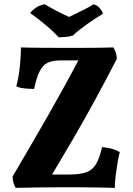

<svg xmlns="http://www.w3.org/2000/svg" viewBox="-20 -908 644 931"><path d="M81.6 -678Q99 -677.4 128.6 -676.9Q158.2 -676.4 193.2 -676.2Q228.2 -676 261.4 -676Q294.6 -676 319.6 -676Q352.6 -676 388.8 -676Q425 -676 461.3 -676.5Q497.6 -677 529.6 -678Q536.6 -667 541.3 -653.5Q546 -640 546.6 -622.8Q491.8 -516.8 439.6 -420.9Q387.4 -325 332.5 -230.9Q277.6 -136.8 216.6 -35.2L187.4 -61.8H315.6Q366.4 -61.8 396.6 -72Q426.8 -82.2 444.6 -110.7Q462.4 -139.2 475.2 -194.8Q527.4 -190.6 560.8 -170.6Q554.8 -148.6 549.8 -118.1Q544.8 -87.6 540.8 -55.3Q536.8 -23 536.8 3Q493.8 2 449.7 1Q405.6 0 362.2 0Q318.8 0 277.6 0Q214.6 0 155.5 1Q96.4 2 56.4 3Q49.4 -7.6 45.3 -21.7Q41.2 -35.8 41.2 -52.4Q87.4 -130.6 129.3 -202.8Q171.2 -275 211.3 -345.1Q251.4 -415.2 290.8 -486.7Q330.2 -558.2 370.4 -635L412.6 -615H271.6Q235.4 -615 212.1 -604.3Q188.8 -593.6 173 -563.7Q157.2 -533.8 145.4 -476.8Q121.6 -476.8 98 -479.4Q74.4 -482 59 -489.2Q70.4 -530.8 76 -582.9Q81.6 -635 81.6 -678ZM264.8 -727.4Q238.4 -755.4 203.6 -785Q168.8 -814.6 126.4 -844.8Q138 -860 154.8 -871.1Q171.6 -882.2 196.4 -887.6Q222 -872.2 253.8 -855.5Q285.6 -838.8 314.8 -825.8Q330 -833.4 352.1 -843.7Q374.2 -854 396 -865.7Q417.8 -877.4 432.8 -887Q451.6 -883.2 463.5 -868.9Q475.4 -854.6 479.4 -841.6Q442.4 -819 402.6 -791.1Q362.8 -763.2 332.8 -735.6Q317 -730.6 299.7 -729Q282.4 -727.4 264.8 -727.4Z"/></svg>

Font: Vollkorn
Style: Regular
Weight: 400
Designer: Friedrich Althausen
Foundry: Friedrich Althausen
Version: Version 4.104